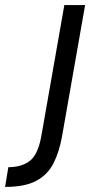

<svg xmlns="http://www.w3.org/2000/svg" viewBox="-123 -515 402 758"><path d="M-103 223 -90 145Q-37 145 -5 120Q27 95 40 23L131 -495H213L122 23Q111 85 88 130Q65 175 20 199Q-25 223 -103 223Z"/></svg>

Font: Inria Sans
Style: Italic
Weight: 400
Italic angle: -10°
Designer: Black Foundry Team
Foundry: Black Foundry
Version: Version 1.2; ttfautohint (v1.8.3)